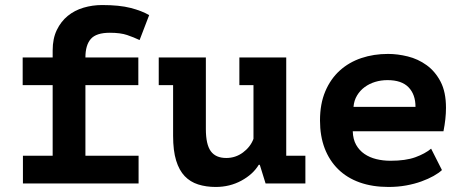

<svg xmlns="http://www.w3.org/2000/svg" viewBox="-20 -728 1840 762"><path d="M71 0V-110H189V-390H70V-500H189V-528Q189 -575 205.5 -609Q222 -643 249 -665Q276 -687 311.5 -697.5Q347 -708 385 -708Q454 -708 498.5 -696.5Q543 -685 572 -668L534 -569Q511 -580 484.5 -589Q458 -598 416 -598Q362 -598 340.5 -573.5Q319 -549 319 -500H529V-390H319V-110H530V0Z M930 -500H1116V-152Q1116 -131 1116 -110H1192V0H1034L1011 -74H1007Q984 -36 938 -11Q892 14 836 14Q798 14 766.5 4Q735 -6 713 -29Q691 -52 679 -91Q667 -130 667 -189V-390H610V-500H797V-216Q797 -155 816.5 -128Q836 -101 878 -101Q915 -101 944.5 -123Q974 -145 986 -177V-390H930Z M1734 -53Q1721 -41 1700.5 -29.5Q1680 -18 1652.5 -8Q1625 2 1592 8Q1559 14 1522 14Q1458 14 1407.5 -4Q1357 -22 1322 -56.5Q1287 -91 1268.5 -139.5Q1250 -188 1250 -250Q1250 -316 1271 -365.5Q1292 -415 1328.5 -448Q1365 -481 1414 -497.5Q1463 -514 1520 -514Q1558 -514 1598.5 -504Q1639 -494 1673 -469.5Q1707 -445 1728.5 -404Q1750 -363 1750 -300Q1750 -257 1740 -207H1380Q1381 -175 1393.5 -153Q1406 -131 1426.5 -117Q1447 -103 1473.5 -96.5Q1500 -90 1530 -90Q1590 -90 1628.5 -104Q1667 -118 1691 -138ZM1518 -410Q1492 -410 1469 -403Q1446 -396 1427.5 -382.5Q1409 -369 1397 -349Q1385 -329 1383 -304H1629Q1629 -353 1601.5 -381.5Q1574 -410 1518 -410Z"/></svg>

Font: PT Mono
Style: Bold
Weight: 700
Monospace: yes
Designer: A.Korolkova, I.Chaeva
Foundry: ParaType Ltd
Version: Version 1.000 OFL